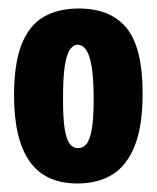

<svg xmlns="http://www.w3.org/2000/svg" viewBox="-20 -691 368 451"><path d="M162 -260Q86 -260 49.5 -312Q13 -364 13 -467Q13 -541 30.5 -586Q48 -631 82 -651Q116 -671 165 -671Q240 -671 277.5 -625Q315 -579 315 -472Q315 -395 296.5 -348.5Q278 -302 244 -281Q210 -260 162 -260ZM163 -343Q175 -343 183 -352.5Q191 -362 195.5 -387Q200 -412 200 -458Q200 -506 195.5 -533.5Q191 -561 182.5 -573.5Q174 -586 162 -586Q153 -586 145 -575.5Q137 -565 132.5 -538Q128 -511 128 -459Q128 -413 132 -388Q136 -363 144 -353Q152 -343 163 -343Z"/></svg>

Font: Bricolage Grotesque 24pt Condensed ExtraBold
Style: Regular
Weight: 800
Width: 3
Designer: Mathieu Triay
Foundry: Atelier Triay
Version: Version 1.001;gftools[0.9.33.dev8+g029e19f]